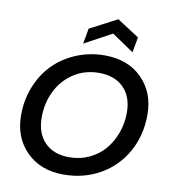

<svg xmlns="http://www.w3.org/2000/svg" viewBox="-98 -1005 980 1096"><g transform="rotate(10 392.0 -457.0)"><path d="M756.8 -412.1Q756.8 -292.5 703.4 -196.8Q649.9 -101.1 555.2 -47.1Q460.4 6.8 342.8 6.8Q210 6.8 128.4 -74.7Q46.9 -156.2 46.9 -286.1Q46.9 -375 78.4 -452.9Q109.9 -530.8 164.6 -585.7Q219.2 -640.6 295.9 -672.4Q372.6 -704.1 460 -704.1Q593.8 -704.1 675.3 -622.8Q756.8 -541.5 756.8 -412.1ZM165 -293Q165 -201.7 216.6 -148.9Q268.1 -96.2 358.9 -96.2Q420.4 -96.2 473.4 -120.8Q526.4 -145.5 562.3 -187.5Q598.1 -229.5 618.7 -285.6Q639.2 -341.8 639.2 -403.8Q639.2 -495.1 587.4 -547.6Q535.6 -600.1 443.8 -600.1Q362.3 -600.1 297.9 -558.1Q233.4 -516.1 199.2 -446.3Q165 -376.5 165 -293ZM627 -837.9 610.8 -749 483.9 -835 325.2 -749 340.8 -837.9 499 -920.9Z"/></g></svg>

Font: Poppins Medium
Style: Italic
Weight: 500
Italic angle: -10°
Designer: Ninad Kale (Devanagari), Jonny Pinhorn (Latin)
Foundry: Indian Type Foundry
Version: Version 3.200;PS 1.000;hotconv 16.6.54;makeotf.lib2.5.65590